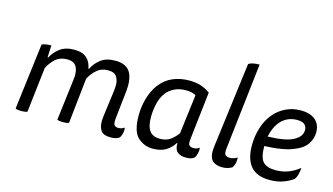

<svg xmlns="http://www.w3.org/2000/svg" viewBox="-86 -1022 2304 1329"><g transform="rotate(15 1066.5 -357.0)"><path d="M498 -329.1Q518.6 -369.1 550.8 -396.5Q582 -424.8 629.9 -424.8Q676.8 -424.8 692.4 -399.4Q709 -374 709 -338.9Q709 -328.1 708 -319.3Q707 -309.6 706.1 -297.9Q698.2 -235.4 681.6 -111.3Q680.7 -100.6 679.7 -89.8Q678.7 -80.1 678.7 -71.3Q678.7 -30.3 697.3 -4.9Q714.8 19.5 765.6 19.5Q787.1 19.5 801.8 15.6Q815.4 11.7 827.1 3.9Q836.9 -6.8 842.8 -29.3Q845.7 -43.9 845.7 -56.6Q845.7 -64.5 844.7 -71.3Q835 -65.4 825.2 -61.5Q815.4 -57.6 799.8 -57.6Q782.2 -57.6 772.5 -68.4Q763.7 -78.1 766.6 -114.3Q774.4 -179.7 788.1 -309.6Q789.1 -321.3 790 -333Q791 -345.7 791 -358.4Q791 -430.7 759.8 -466.8Q728.5 -502 663.1 -502Q595.7 -502 556.6 -470.7Q517.6 -439.5 500 -400.4Q498 -400.4 495.1 -400.4Q487.3 -448.2 457 -474.6Q427.7 -502 369.1 -502Q303.7 -502 264.6 -471.7Q225.6 -441.4 206.1 -402.3Q205.1 -402.3 202.1 -402.3Q203.1 -423.8 206.1 -489.3Q184.6 -489.3 167 -486.3Q150.4 -483.4 138.7 -477.5Q119.1 -320.3 80.1 -3.9Q85.9 0 95.7 1Q105.5 2.9 122.1 2.9Q138.7 2.9 148.4 1Q159.2 0 165 -3.9Q177.7 -111.3 202.1 -326.2Q222.7 -367.2 254.9 -396.5Q288.1 -424.8 336.9 -424.8Q377.9 -424.8 395.5 -405.3Q412.1 -386.7 416 -358.4Q418 -343.8 418 -328.1Q417 -312.5 415 -296.9Q403.3 -199.2 378.9 -3.9Q384.8 0 394.5 1Q405.3 2.9 419.9 2.9Q436.5 2.9 446.3 1Q457 0 462.9 -3.9Q474.6 -112.3 498 -329.1Z M1342.8 -456.1Q1312.5 -477.5 1276.4 -490.2Q1240.2 -502 1191.4 -502Q1127 -502 1073.2 -478.5Q1019.5 -455.1 980.5 -403.3Q948.2 -358.4 931.6 -299.8Q915 -242.2 915 -177.7Q915 -64.5 960 -22.5Q1004.9 19.5 1068.4 19.5Q1125 19.5 1163.1 -3.9Q1200.2 -28.3 1219.7 -61.5Q1220.7 -61.5 1223.6 -61.5Q1222.7 -16.6 1245.1 2Q1266.6 19.5 1302.7 19.5Q1324.2 19.5 1337.9 16.6Q1352.5 12.7 1364.3 3.9Q1374 -6.8 1378.9 -29.3Q1382.8 -43.9 1382.8 -56.6Q1382.8 -64.5 1381.8 -71.3Q1373 -65.4 1362.3 -61.5Q1352.5 -57.6 1338.9 -57.6Q1319.3 -57.6 1309.6 -67.4Q1298.8 -76.2 1303.7 -114.3Q1316.4 -227.5 1342.8 -456.1ZM1223.6 -132.8Q1202.1 -102.5 1172.9 -81.1Q1143.6 -59.6 1098.6 -59.6Q1045.9 -59.6 1023.4 -91.8Q1000 -123 1000 -190.4Q1000 -234.4 1010.7 -283.2Q1021.5 -333 1048.8 -368.2Q1069.3 -395.5 1104.5 -413.1Q1138.7 -430.7 1187.5 -430.7Q1210 -430.7 1227.5 -426.8Q1245.1 -422.9 1258.8 -414.1Q1247.1 -320.3 1223.6 -132.8Z M1632.8 -734.4Q1607.4 -734.4 1587.9 -730.5Q1569.3 -726.6 1554.7 -717.8Q1528.3 -515.6 1476.6 -111.3Q1475.6 -102.5 1474.6 -89.8Q1473.6 -77.1 1473.6 -69.3Q1473.6 -21.5 1498 -1Q1522.5 19.5 1564.5 19.5Q1586.9 19.5 1603.5 14.6Q1621.1 9.8 1634.8 1Q1644.5 -9.8 1650.4 -32.2Q1653.3 -46.9 1653.3 -60.5Q1654.3 -67.4 1652.3 -74.2Q1642.6 -67.4 1629.9 -62.5Q1617.2 -57.6 1598.6 -57.6Q1578.1 -57.6 1567.4 -68.4Q1557.6 -78.1 1561.5 -114.3Q1585 -320.3 1632.8 -734.4Z M2132.8 -381.8Q2132.8 -439.5 2095.7 -470.7Q2058.6 -502 1991.2 -502Q1932.6 -502 1884.8 -478.5Q1835.9 -455.1 1801.8 -414.1Q1763.7 -369.1 1745.1 -308.6Q1725.6 -248 1725.6 -181.6Q1725.6 -83 1769.5 -31.2Q1813.5 19.5 1905.3 19.5Q1961.9 19.5 2004.9 2.9Q2047.9 -13.7 2071.3 -32.2Q2083 -45.9 2089.8 -71.3Q2096.7 -97.7 2096.7 -118.2Q2058.6 -87.9 2017.6 -72.3Q1976.6 -56.6 1927.7 -56.6Q1865.2 -56.6 1836.9 -86.9Q1809.6 -117.2 1809.6 -198.2Q1876 -200.2 1925.8 -209Q1975.6 -216.8 2011.7 -231.4Q2080.1 -256.8 2106.4 -297.9Q2132.8 -337.9 2132.8 -381.8ZM1815.4 -267.6Q1821.3 -298.8 1832 -323.2Q1841.8 -347.7 1855.5 -366.2Q1878.9 -398.4 1911.1 -415Q1943.4 -431.6 1983.4 -431.6Q2023.4 -431.6 2038.1 -416Q2053.7 -401.4 2053.7 -377Q2053.7 -330.1 1998 -300.8Q1943.4 -270.5 1815.4 -267.6Z"/></g></svg>

Font: cl
Style: Italic
Weight: 400
Designer: Mitja Miklavcic
Version: Version 7.504; 2011; Build 1022